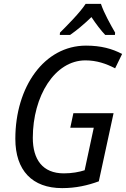

<svg xmlns="http://www.w3.org/2000/svg" viewBox="-20 -959 650 989"><path d="M289 -791 288 -779H341C374 -802 413 -834 451 -871C475 -835 500 -802 522 -779H572L573 -791C551 -829 515 -893 500 -939H421C392 -894 327 -829 289 -791ZM300 10C371 10 432 -4 489 -25L565 -376H358L342 -301H463L416 -82C388 -73 351 -66 309 -66C199 -66 149 -138 149 -249C149 -464 262 -648 420 -648C478 -648 527 -631 573 -607L609 -681C558 -708 500 -724 423 -724C208 -724 59 -512 59 -244C59 -81 146 10 300 10Z"/></svg>

Font: Noto Sans SemiCondensed
Style: Italic
Weight: 400
Width: 4
Italic angle: -12°
Designer: Monotype Design Team
Foundry: Monotype Imaging Inc.
Version: Version 2.013